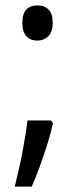

<svg xmlns="http://www.w3.org/2000/svg" viewBox="-20 -563 280 714"><path d="M170 -115 177 -104Q168 -64 155 -23.5Q142 17 128 56Q114 95 98 131H35Q42 101 49.5 69Q57 37 63 5Q69 -27 74 -57.5Q79 -88 82 -115ZM63 -478Q63 -512 78 -527.5Q93 -543 119 -543Q145 -543 160.5 -527.5Q176 -512 176 -478Q176 -444 159.5 -428Q143 -412 119 -412Q93 -412 78 -428.5Q63 -445 63 -478Z"/></svg>

Font: Noto Sans Khmer Condensed
Style: Regular
Weight: 400
Width: 3
Designer: Danh Hong and the Monotype Design Team
Foundry: Monotype Imaging Inc.
Version: Version 2.004